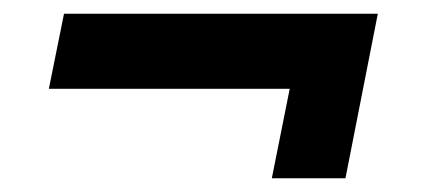

<svg xmlns="http://www.w3.org/2000/svg" viewBox="-20 -381 635 279"><path d="M529 -361 482 -122H375L401 -252H51L73 -361Z"/></svg>

Font: Piazzolla Thin Black
Style: Italic
Weight: 900
Italic angle: -11.3°
Version: Version 2.005